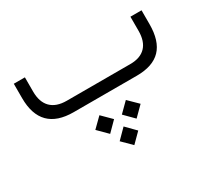

<svg xmlns="http://www.w3.org/2000/svg" viewBox="-121 -515 1162 1053"><g transform="rotate(-30 460.0 12.0)"><path d="M261.2 -73.2H664.1Q727.5 -73.2 760.7 -107.7Q793.9 -142.1 793.9 -209V-297.9H864.3V-210.4Q864.3 -104 814.5 -52Q764.6 0 662.6 0H262.7Q56.2 0 56.2 -208.5V-299.3H126.5V-209Q126.5 -142.6 160.9 -107.9Q195.3 -73.2 261.2 -73.2ZM401.4 264.2 460.4 204.6 519 264.2 460.4 322.8ZM484.9 143.6 543.9 85 603.5 143.6 543.9 203.1ZM316.9 143.6 376.5 85 435.5 143.6 376.5 203.1Z"/></g></svg>

Font: Shabnam Light WOL
Style: Light-WOL
Weight: 300
Foundry: DejaVu fonts team - Redesigned by Saber Rastikerdar - Based on Vazir font
Version: Version 5.0.0